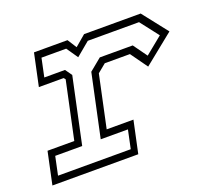

<svg xmlns="http://www.w3.org/2000/svg" viewBox="-98 -665 869 789"><g transform="rotate(-20 337.0 -270.0)"><path d="M5 0 35 -141H152L205.5 -391.5L199.5 -399H91L121 -540H267.5L293 -500L340 -540H587.5L673.5 -430.5L542 -324.5L489 -398.5H379L342 -368L293.5 -140.5H410.5L380.5 0ZM40.5 -30H358.5L375.5 -110.5H256.5L315 -384.5L368 -428H512L555.5 -367.5L631 -429L569 -509H345L285 -459L250.5 -509H142.5L125.5 -428.5H216L237 -399L175.5 -110.5H57.5Z"/></g></svg>

Font: Tourney Expanded Light
Style: Italic
Weight: 300
Width: 7
Italic angle: -12°
Designer: Tyler Finck
Foundry: Etcetera Type Co
Version: Version 1.010; ttfautohint (v1.8.3)